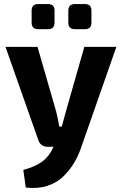

<svg xmlns="http://www.w3.org/2000/svg" viewBox="-20 -724 602 947"><path d="M217 -580H168Q136 -580 136 -613V-671Q136 -704 168 -704H217Q249 -704 249 -671V-613Q249 -580 217 -580ZM399 -580H350Q317 -580 317 -613V-671Q317 -704 350 -704H399Q431 -704 431 -671V-613Q431 -580 399 -580ZM554 -493 379 7Q365 47 344.5 81Q324 115 292 146.5Q260 178 212.5 193Q165 208 107 201L95 114Q155 98 189 72.5Q223 47 242 4L244 0H216Q179 0 168 -36L7 -493H165L257 -174Q266 -139 272 -100H285Q288 -112 295 -137.5Q302 -163 305 -174L396 -493Z"/></svg>

Font: Exo 2.0
Style: Bold
Weight: 700
Designer: Natanael Gama
Version: Version 1.001;PS 001.001;hotconv 1.0.70;makeotf.lib2.5.58329